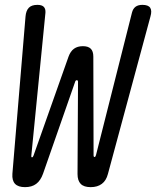

<svg xmlns="http://www.w3.org/2000/svg" viewBox="-20 -760 642 790"><path d="M31 -45 85 -692Q87 -716 98.5 -728Q110 -740 134 -740Q152 -740 160 -732Q168 -724 167 -708L109 -121Q108 -115 110 -113H112Q115 -112 118 -120L262 -527Q270 -549 284.5 -559.5Q299 -570 321 -570Q343 -570 353.5 -559.5Q364 -549 364 -527L365 -121Q365 -114 369 -114Q373 -114 375 -122L523 -708Q527 -724 537.5 -732Q548 -740 566 -740Q590 -740 598 -728Q606 -716 599 -692L424 -44Q417 -17 399 -3.5Q381 10 353 10Q325 10 312 -3.5Q299 -17 299 -44L301 -423Q301 -430 296 -430Q291 -430 289 -423L157 -45Q147 -17 129 -3.5Q111 10 83 10Q55 10 42 -3.5Q29 -17 31 -45Z"/></svg>

Font: Maple Mono Light
Style: Italic
Weight: 300
Italic angle: -10°
Monospace: yes
Designer: subframe7536
Version: Version 7.000